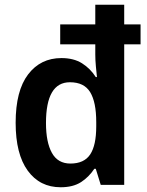

<svg xmlns="http://www.w3.org/2000/svg" viewBox="-20 -780 620 810"><path d="M236 10Q148 10 97 -60Q46 -130 46 -262Q46 -397 98.5 -466Q151 -535 239 -535Q291 -535 326 -513Q361 -491 384 -455H389Q387 -473 384.5 -500Q382 -527 382 -550V-593H234V-677H382V-760H504V-677H573V-593H504V0H405L384 -68H378Q355 -33 321.5 -11.5Q288 10 236 10ZM277 -90Q335 -90 360.5 -128.5Q386 -167 386 -247V-265Q386 -349 360.5 -391Q335 -433 275 -433Q174 -433 174 -261Q174 -180 199 -135Q224 -90 277 -90Z"/></svg>

Font: Noto Sans Khmer SemiCondensed SemiBold
Style: Regular
Weight: 600
Width: 4
Designer: Danh Hong and the Monotype Design Team
Foundry: Monotype Imaging Inc.
Version: Version 2.004; ttfautohint (v1.8.4.7-5d5b)